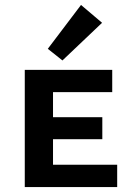

<svg xmlns="http://www.w3.org/2000/svg" viewBox="-20 -755 531 775"><path d="M232 -511 173 -558 307 -735 392 -663ZM453 -90V0H80V-473H433V-383H194V-282H393V-193H194V-90Z"/></svg>

Font: Ysabeau SC
Style: Bold
Weight: 700
Designer: Christian Thalmann (Catharsis Fonts)
Version: Version 0.003